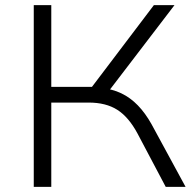

<svg xmlns="http://www.w3.org/2000/svg" viewBox="-20 -725 756 745"><path d="M111 0V-705H179V-388H350L324 -371L577 -705H657L394 -361L370 -384Q415 -380 450.5 -363Q486 -346 515 -316Q544 -286 568 -243L700 0H623L513 -208Q479 -271 435 -299Q391 -327 324 -327H179V0Z"/></svg>

Font: Nunito Sans 10pt SemiExpanded Light
Style: Regular
Weight: 300
Width: 6
Designer: Vernon Adams
Foundry: Vernon Adams
Version: Version 3.101;gftools[0.9.27]